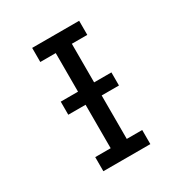

<svg xmlns="http://www.w3.org/2000/svg" viewBox="-171 -863 942 991"><g transform="rotate(-30 300.0 -367.5)"><path d="M160 0V-84H252V-651H160V-735H440V-651H348V-84H440V0ZM149 -343V-421H451V-343Z"/></g></svg>

Font: Zed Mono Medium Extended
Style: Regular
Weight: 500
Width: 7
Monospace: yes
Designer: Belleve Invis
Foundry: Belleve Invis
Version: Version 1.0.0; ttfautohint (v1.8.4)